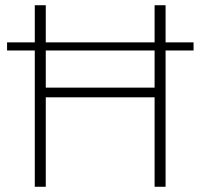

<svg xmlns="http://www.w3.org/2000/svg" viewBox="-20 -714 766 734"><path d="M113 0V-521H7V-552H113V-694H155V-552H571V-694H613V-552H720V-521H613V0H571V-342H155V0ZM155 -379H571V-521H155Z"/></svg>

Font: Cantarell Light
Style: Regular
Weight: 300
Designer: Dave Crossland, Nikolaus Waxweiler, Florian Fecher, Jacques Le Bailly, Eben Sorkin, Alexei Vanyashin, Alexios Zavras, Em
Version: Version 0.303